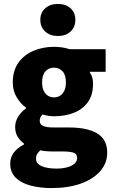

<svg xmlns="http://www.w3.org/2000/svg" viewBox="-20 -748 580 976"><path d="M241 208Q184 208 136 195.5Q88 183 60 155.5Q32 128 32 84Q32 52 50 28Q68 4 102 -14V-18Q83 -32 70 -52.5Q57 -73 57 -103Q57 -130 72.5 -155Q88 -180 112 -197V-201Q86 -219 65.5 -252.5Q45 -286 45 -329Q45 -390 74.5 -430.5Q104 -471 152 -490.5Q200 -510 255 -510Q276 -510 296 -507Q316 -504 333 -498H517V-383H437V-379Q446 -366 449.5 -352.5Q453 -339 453 -322Q453 -265 426.5 -228.5Q400 -192 355 -174.5Q310 -157 255 -157Q242 -157 227.5 -159Q213 -161 196 -166Q189 -158 185.5 -151.5Q182 -145 182 -133Q182 -116 198.5 -108Q215 -100 254 -100H332Q424 -100 474.5 -69.5Q525 -39 525 28Q525 81 490 121.5Q455 162 391.5 185Q328 208 241 208ZM255 -253Q272 -253 285.5 -261.5Q299 -270 307 -287Q315 -304 315 -329Q315 -367 298 -385.5Q281 -404 255 -404Q228 -404 211 -385.5Q194 -367 194 -329Q194 -304 202 -287Q210 -270 223.5 -261.5Q237 -253 255 -253ZM267 109Q297 109 321 102.5Q345 96 358.5 84Q372 72 372 56Q372 34 353.5 28Q335 22 301 22H256Q228 22 212.5 20.5Q197 19 185 16Q174 26 168.5 35.5Q163 45 163 58Q163 84 191.5 96.5Q220 109 267 109ZM274 -565Q235 -565 210 -587.5Q185 -610 185 -647Q185 -684 210 -706Q235 -728 274 -728Q314 -728 338.5 -706Q363 -684 363 -647Q363 -610 338.5 -587.5Q314 -565 274 -565Z"/></svg>

Font: Source Sans 3 ExtraLight ExtraBold
Style: Regular
Weight: 800
Version: Version 3.052;hotconv 1.1.0;makeotfexe 2.6.0